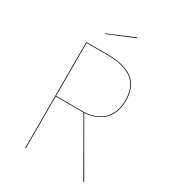

<svg xmlns="http://www.w3.org/2000/svg" viewBox="-201 -955 963 1067"><g transform="rotate(30 281.0 -422.0)"><path d="M363.4 -839.8 361.4 -843.9 194.5 -773.6 196.1 -770.3ZM502.8 0H508.2L316.1 -333.2C398 -337.4 483.4 -384.1 483.4 -505.8C483.4 -612.4 427.4 -680.1 267.5 -680.1H129.3V0H133.4V-333H311.7ZM133.4 -336.9V-676.2H267.2C425.4 -676.2 479.3 -610.1 479.3 -505.8C479.3 -384 392.6 -336.9 304.1 -336.9Z"/></g></svg>

Font: Fira Sans Four
Style: Regular
Weight: 100
Designer: Carrois Corporate & Edenspiekermann AG
Foundry: Carrois Corporate GbR & Edenspiekermann AG
Version: Version 4.203;PS 004.203;hotconv 1.0.88;makeotf.lib2.5.64775